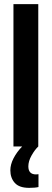

<svg xmlns="http://www.w3.org/2000/svg" viewBox="-20 -708 250 928"><path d="M166 134V196Q150 200 121 200Q73 200 51.5 176Q30 152 30 115Q30 87 45.5 57Q61 27 87 0H45V-688H165V0Q148 16 132.5 43.5Q117 71 117 96Q117 135 154 135Z"/></svg>

Font: Saira ExtraCondensed
Style: Bold
Weight: 700
Width: 2
Designer: Hector Gatti with collaboration of the Omnibus-Type team
Foundry: Omnibus-Type
Version: Version 0.072; ttfautohint (v1.8)